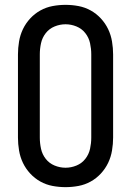

<svg xmlns="http://www.w3.org/2000/svg" viewBox="-20 -763 540 791"><path d="M250 8Q223 8 196.5 3Q170 -2 146.5 -15Q123 -28 104.5 -48Q86 -68 74.5 -92Q63 -116 58.5 -143Q54 -170 54 -196V-539Q54 -565 58.5 -592Q63 -619 74.5 -643Q86 -667 104.5 -687Q123 -707 146.5 -720Q170 -733 196.5 -738Q223 -743 250 -743Q277 -743 303.5 -738Q330 -733 353.5 -720Q377 -707 395.5 -687Q414 -667 425.5 -643Q437 -619 441.5 -592Q446 -565 446 -539V-196Q446 -170 441.5 -143Q437 -116 425.5 -92Q414 -68 395.5 -48Q377 -28 353.5 -15Q330 -2 303.5 3Q277 8 250 8ZM250 -72Q273 -72 295 -81Q317 -90 331.5 -108.5Q346 -127 351 -150Q356 -173 356 -196V-539Q356 -562 351 -585Q346 -608 331.5 -626.5Q317 -645 295 -654Q273 -663 250 -663Q227 -663 205 -654Q183 -645 168.5 -626.5Q154 -608 149 -585Q144 -562 144 -539V-196Q144 -173 149 -150Q154 -127 168.5 -108.5Q183 -90 205 -81Q227 -72 250 -72Z"/></svg>

Font: Iosevka Curly Medium
Style: Regular
Weight: 500
Monospace: yes
Designer: Belleve Invis
Foundry: Belleve Invis
Version: Version 22.1.2; ttfautohint (v1.8.4)